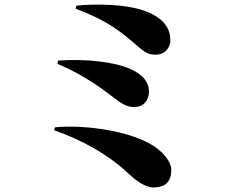

<svg xmlns="http://www.w3.org/2000/svg" viewBox="-20 -772 1040 843"><path d="M636 -716C543 -758 384 -755 315 -747L312 -734C420 -692 476 -662 565 -586C610 -548 623 -531 666 -532C712 -533 728 -573 728 -594C728 -643 704 -685 636 -716ZM232 -492C361 -437 435 -376 469 -351C516 -315 536 -302 569 -302C614 -302 634 -335 634 -370C634 -424 588 -456 538 -475C488 -495 373 -516 235 -506ZM218 -200C344 -156 453 -93 533 -20C577 22 617 51 654 51C714 51 732 17 732 -25C732 -64 693 -111 636 -142C521 -205 331 -224 221 -213Z"/></svg>

Font: Noto Serif CJK JP Black
Style: Regular
Weight: 900
Designer: Ryoko NISHIZUKA 西塚涼子 (kana & ideographs); Frank Grießhammer (Latin, Greek & Cyrillic); Wenlong ZHANG 张文龙 (bopomofo); San
Foundry: Adobe Systems Incorporated
Version: Version 1.001;PS 1.001;hotconv 16.6.54;makeotf.lib2.5.65590